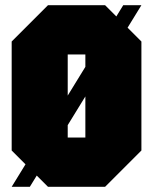

<svg xmlns="http://www.w3.org/2000/svg" viewBox="-20 -720 590 740"><path d="M25 -140V-560L165 -700H385L525 -560V-140L385 0H165ZM241 -510V-190H309V-510ZM25 0 455 -700H525L95 0Z"/></svg>

Font: Tektur Condensed Black
Style: Regular
Weight: 900
Width: 3
Designer: Adam Jagosz
Foundry: Adam Jagosz
Version: Version 1.005;gftools[0.9.30]